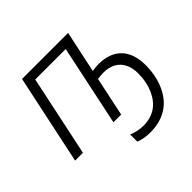

<svg xmlns="http://www.w3.org/2000/svg" viewBox="-224 -951 1439 1439"><g transform="rotate(-45 495.5 -232.0)"><path d="M472.2 229V153.3Q530.3 177.7 591.3 177.7Q664.1 177.7 718.3 143.1Q772.5 108.4 804.2 40Q838.9 -34.7 838.9 -128.9Q838.9 -187.5 817.4 -229.7Q795.9 -272 755.6 -294.2Q715.3 -316.4 659.7 -316.4Q631.3 -316.4 596.2 -311.5L530.3 0H448.2L583.5 -641.1H260.7L125 0H42L193.4 -713.9H681.6L610.8 -381.3Q651.4 -387.7 677.7 -387.7Q755.4 -387.7 810.3 -357.9Q865.2 -328.1 893.8 -271.2Q922.4 -214.4 922.4 -134.3Q922.4 -57.1 903.6 9.3Q884.8 75.7 849.6 126Q814.5 176.3 765.1 205.6Q691.4 250 590.3 250Q523.9 250 472.2 229Z"/></g></svg>

Font: Viking Open Sans
Style: Italic
Weight: 400
Italic angle: -12°
Foundry: Ascender Corporation
Version: Version 2.000